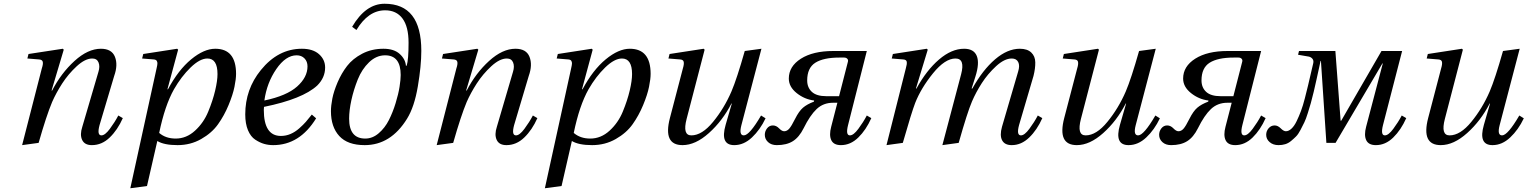

<svg xmlns="http://www.w3.org/2000/svg" viewBox="-20 -762 8147 1024"><path d="M98 12 203 -397Q211 -421 208 -432.5Q205 -444 188 -445L126 -450L132 -474L315 -502L320 -497L255 -279H258Q306 -372 377.5 -437Q449 -502 518 -502Q576 -502 593 -459Q610 -416 589 -357L511 -95Q496 -40 521 -40Q540 -40 566 -75Q592 -110 611 -146L635 -132Q607 -69 565 -28.5Q523 12 470 12Q431 12 418 -16Q405 -44 419 -86L505 -379Q514 -408 505.5 -429Q497 -450 472 -450Q434 -450 389 -408.5Q344 -367 311.5 -316.5Q279 -266 258 -218Q227 -144 186 0Z M675 242 815 -397Q819 -414 819.5 -422.5Q820 -431 816 -437.5Q812 -444 800 -445L738 -450L744 -474L925 -502L930 -497L873 -286H876Q931 -389 999.5 -445.5Q1068 -502 1128 -502Q1239 -502 1239 -368Q1239 -341 1230.5 -299Q1222 -257 1199 -201.5Q1176 -146 1143 -99.5Q1110 -53 1053 -20.5Q996 12 927 12Q855 12 819 -10L764 230ZM829 -53Q864 -23 917 -23Q974 -23 1020 -65Q1066 -107 1090.5 -166.5Q1115 -226 1127.5 -279Q1140 -332 1140 -367Q1140 -450 1086 -450Q1046 -450 996.5 -402Q947 -354 908 -286Q859 -199 829 -53Z M1288 -152Q1288 -286 1371 -388Q1463 -502 1590 -502Q1649 -502 1681.5 -473Q1714 -444 1714 -402Q1714 -348 1672 -306Q1594 -234 1388 -192Q1387 -185 1387 -176Q1387 -37 1478 -37Q1505 -37 1529.5 -47.5Q1554 -58 1576 -77.5Q1598 -97 1611.5 -112.5Q1625 -128 1643 -151L1666 -131Q1578 12 1437 12Q1412 12 1389 5.5Q1366 -1 1341.5 -17Q1317 -33 1302.5 -67.5Q1288 -102 1288 -152ZM1390 -226Q1509 -251 1564.5 -300.5Q1620 -350 1620 -408Q1620 -434 1604 -450.5Q1588 -467 1562 -467Q1504 -467 1453.5 -393.5Q1403 -320 1390 -226Z M1745 -169Q1745 -198 1752.5 -236.5Q1760 -275 1780.5 -323Q1801 -371 1831 -410Q1861 -449 1911.5 -475.5Q1962 -502 2025 -502Q2081 -502 2111.5 -474.5Q2142 -447 2145 -411L2149 -412Q2159 -443 2159 -534Q2159 -620 2126.5 -663.5Q2094 -707 2034 -707Q1944 -707 1881 -602L1858 -619Q1930 -742 2031 -742Q2227 -742 2227 -491Q2227 -411 2208.5 -301.5Q2190 -192 2151 -129Q2064 12 1925 12Q1834 12 1789.5 -36.5Q1745 -85 1745 -169ZM1842 -129Q1842 -23 1928 -23Q1967 -23 2000 -51.5Q2033 -80 2054 -121.5Q2075 -163 2090 -212Q2105 -261 2111 -299.5Q2117 -338 2117 -362Q2117 -467 2034 -467Q1987 -467 1948.5 -430Q1910 -393 1888 -338Q1866 -283 1854 -228Q1842 -173 1842 -129Z M2309 12 2414 -397Q2422 -421 2419 -432.5Q2416 -444 2399 -445L2337 -450L2343 -474L2526 -502L2531 -497L2466 -279H2469Q2517 -372 2588.5 -437Q2660 -502 2729 -502Q2787 -502 2804 -459Q2821 -416 2800 -357L2722 -95Q2707 -40 2732 -40Q2751 -40 2777 -75Q2803 -110 2822 -146L2846 -132Q2818 -69 2776 -28.5Q2734 12 2681 12Q2642 12 2629 -16Q2616 -44 2630 -86L2716 -379Q2725 -408 2716.5 -429Q2708 -450 2683 -450Q2645 -450 2600 -408.5Q2555 -367 2522.5 -316.5Q2490 -266 2469 -218Q2438 -144 2397 0Z M2886 242 3026 -397Q3030 -414 3030.5 -422.5Q3031 -431 3027 -437.5Q3023 -444 3011 -445L2949 -450L2955 -474L3136 -502L3141 -497L3084 -286H3087Q3142 -389 3210.5 -445.5Q3279 -502 3339 -502Q3450 -502 3450 -368Q3450 -341 3441.5 -299Q3433 -257 3410 -201.5Q3387 -146 3354 -99.5Q3321 -53 3264 -20.5Q3207 12 3138 12Q3066 12 3030 -10L2975 230ZM3040 -53Q3075 -23 3128 -23Q3185 -23 3231 -65Q3277 -107 3301.5 -166.5Q3326 -226 3338.5 -279Q3351 -332 3351 -367Q3351 -450 3297 -450Q3257 -450 3207.5 -402Q3158 -354 3119 -286Q3070 -199 3040 -53Z M3545 -450 3551 -474 3733 -502 3738 -497 3642 -128Q3619 -40 3667 -40Q3724 -40 3783 -112Q3842 -184 3881 -274Q3910 -342 3952 -490L4041 -502L3934 -94Q3920 -40 3947 -40Q3977 -40 4039 -146L4063 -131Q4034 -70 3990.5 -29Q3947 12 3896 12Q3819 12 3850 -96L3883 -210H3881Q3833 -117 3761 -52.5Q3689 12 3620 12Q3515 12 3553 -133L3622 -397Q3629 -420 3626.5 -432Q3624 -444 3607 -445Z M4059 -43Q4059 -62 4071 -77.5Q4083 -93 4102 -93Q4120 -93 4135 -77.5Q4150 -62 4162 -62Q4177 -62 4189 -75.5Q4201 -89 4221 -129Q4241 -169 4262.5 -187.5Q4284 -206 4321 -220L4322 -226Q4271 -232 4229 -265.5Q4187 -299 4187 -343Q4187 -408 4251.5 -449Q4316 -490 4424 -490H4603L4503 -95Q4489 -40 4513 -40Q4532 -40 4558 -75Q4584 -110 4603 -146L4627 -132Q4599 -69 4557.5 -28.5Q4516 12 4465 12Q4426 12 4413.5 -14.5Q4401 -41 4413 -86L4446 -214H4423Q4371 -214 4335.5 -180.5Q4300 -147 4266 -78Q4242 -30 4208.5 -9Q4175 12 4123 12Q4094 12 4076.5 -4Q4059 -20 4059 -43ZM4285 -333Q4285 -295 4310 -272Q4335 -249 4387 -249H4455L4502 -432Q4505 -442 4499 -448.5Q4493 -455 4482 -455H4457Q4372 -455 4328.5 -427.5Q4285 -400 4285 -333Z M4708 12 4811 -397Q4818 -421 4816 -432.5Q4814 -444 4797 -445L4736 -450L4742 -474L4923 -502L4928 -497L4865 -290H4868Q4921 -387 4988 -444.5Q5055 -502 5122 -502Q5174 -502 5189.5 -463.5Q5205 -425 5182 -353L5162 -290H5166Q5221 -389 5287 -445.5Q5353 -502 5419 -502Q5459 -502 5480 -482Q5501 -462 5501.5 -429.5Q5502 -397 5492 -357L5415 -95Q5400 -40 5425 -40Q5444 -40 5470 -75Q5496 -110 5515 -146L5539 -132Q5511 -69 5469 -28.5Q5427 12 5376 12Q5338 12 5324.5 -14Q5311 -40 5324 -86L5410 -380Q5420 -412 5410.5 -431Q5401 -450 5376 -450Q5337 -450 5292.5 -409Q5248 -368 5216.5 -319Q5185 -270 5164 -221Q5139 -163 5093 0L5006 12L5032 -86L5106 -366Q5128 -450 5076 -450Q5020 -450 4956 -371Q4892 -292 4861 -213Q4842 -164 4795 0Z M5648 -450 5654 -474 5836 -502 5841 -497 5745 -128Q5722 -40 5770 -40Q5827 -40 5886 -112Q5945 -184 5984 -274Q6013 -342 6055 -490L6144 -502L6037 -94Q6023 -40 6050 -40Q6080 -40 6142 -146L6166 -131Q6137 -70 6093.5 -29Q6050 12 5999 12Q5922 12 5953 -96L5986 -210H5984Q5936 -117 5864 -52.5Q5792 12 5723 12Q5618 12 5656 -133L5725 -397Q5732 -420 5729.5 -432Q5727 -444 5710 -445Z M6162 -43Q6162 -62 6174 -77.5Q6186 -93 6205 -93Q6223 -93 6238 -77.5Q6253 -62 6265 -62Q6280 -62 6292 -75.5Q6304 -89 6324 -129Q6344 -169 6365.5 -187.5Q6387 -206 6424 -220L6425 -226Q6374 -232 6332 -265.5Q6290 -299 6290 -343Q6290 -408 6354.5 -449Q6419 -490 6527 -490H6706L6606 -95Q6592 -40 6616 -40Q6635 -40 6661 -75Q6687 -110 6706 -146L6730 -132Q6702 -69 6660.5 -28.5Q6619 12 6568 12Q6529 12 6516.5 -14.5Q6504 -41 6516 -86L6549 -214H6526Q6474 -214 6438.5 -180.5Q6403 -147 6369 -78Q6345 -30 6311.5 -9Q6278 12 6226 12Q6197 12 6179.5 -4Q6162 -20 6162 -43ZM6388 -333Q6388 -295 6413 -272Q6438 -249 6490 -249H6558L6605 -432Q6608 -442 6602 -448.5Q6596 -455 6585 -455H6560Q6475 -455 6431.5 -427.5Q6388 -400 6388 -333Z M6733 -43Q6733 -63 6746 -78Q6759 -93 6778 -93Q6795 -93 6810.5 -77.5Q6826 -62 6838 -62Q6853 -62 6868 -76Q6883 -90 6895.5 -116Q6908 -142 6918.5 -170Q6929 -198 6939 -237Q6949 -276 6956 -305Q6963 -334 6971.5 -371.5Q6980 -409 6984 -425Q6987 -439 6980 -448Q6973 -457 6961 -460L6903 -470L6908 -490H7102L7130 -118H7133L7348 -490H7458L7356 -95Q7342 -40 7366 -40Q7385 -40 7411 -75Q7437 -110 7456 -146L7480 -132Q7452 -69 7410.5 -28.5Q7369 12 7318 12Q7279 12 7266.5 -14.5Q7254 -41 7266 -86L7355 -424H7353L7103 0H7054L7025 -437H7023Q7020 -425 7015 -400Q7005 -356 7000.5 -334Q6996 -312 6986.5 -272.5Q6977 -233 6971 -212Q6965 -191 6955 -159Q6945 -127 6936.5 -109.5Q6928 -92 6916 -69Q6904 -46 6892 -34Q6880 -22 6865.5 -10Q6851 2 6834.5 7Q6818 12 6799 12Q6770 12 6751.5 -4Q6733 -20 6733 -43Z M7589 -450 7595 -474 7777 -502 7782 -497 7686 -128Q7663 -40 7711 -40Q7768 -40 7827 -112Q7886 -184 7925 -274Q7954 -342 7996 -490L8085 -502L7978 -94Q7964 -40 7991 -40Q8021 -40 8083 -146L8107 -131Q8078 -70 8034.5 -29Q7991 12 7940 12Q7863 12 7894 -96L7927 -210H7925Q7877 -117 7805 -52.5Q7733 12 7664 12Q7559 12 7597 -133L7666 -397Q7673 -420 7670.5 -432Q7668 -444 7651 -445Z"/></svg>

Font: Heuristica
Style: Italic
Weight: 400
Italic angle: -13°
Version: Version 1.0.2